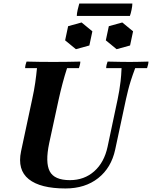

<svg xmlns="http://www.w3.org/2000/svg" viewBox="-20 -1050 859 1085"><path d="M350 15Q208 15 142.5 -37.5Q77 -90 99 -195L162 -490Q173 -540 179 -582Q185 -624 189 -665H122Q122 -673 124.5 -684Q127 -695 130 -702Q164 -701 205.5 -700.5Q247 -700 281 -700Q316 -700 357.5 -700.5Q399 -701 434 -702Q434 -695 431.5 -684Q429 -673 426 -665H359Q345 -622 333.5 -578.5Q322 -535 312 -490L258 -241Q235 -132 261 -82Q287 -32 375 -32Q456 -32 512.5 -82Q569 -132 588 -221L645 -490Q650 -515 654 -538Q658 -561 661.5 -591Q665 -621 667 -665H580Q580 -673 582.5 -684Q585 -695 588 -702Q629 -701 662 -700.5Q695 -700 714 -700Q731 -700 757.5 -700.5Q784 -701 819 -702Q819 -695 816.5 -684Q814 -673 811 -665H744Q729 -625 719.5 -595Q710 -565 704 -540.5Q698 -516 692 -490L631 -205Q609 -102 535 -43.5Q461 15 350 15ZM441 -923 502 -873 485 -793 409 -772 348 -822 365 -902ZM671 -923 732 -873 715 -793 639 -772 578 -822 595 -902ZM714 -960H414Q414 -973 419 -995Q424 -1017 428 -1030H728Q728 -1017 723.5 -995Q719 -973 714 -960Z"/></svg>

Font: Poltawski Nowy
Style: Bold Italic
Weight: 700
Italic angle: -12°
Designer: Adam Pótawski, Mateusz Machalski, Borys Kosmynka, Ania Wieluska
Foundry: Capitalics.wtf
Version: Version 1.001;gftools[0.9.25]